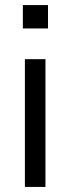

<svg xmlns="http://www.w3.org/2000/svg" viewBox="-20 -736 278 756"><path d="M78 0V-503H159V0ZM70 -716H169V-624H70Z"/></svg>

Font: Muli-Regular
Style: Regular
Weight: 400
Version: Version 2.000